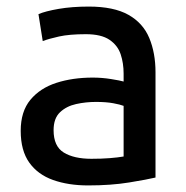

<svg xmlns="http://www.w3.org/2000/svg" viewBox="-20 -553 567 584"><path d="M248 11Q188 11 141.5 -5.5Q95 -22 69 -58.5Q43 -95 43 -155Q43 -214 72.5 -249.5Q102 -285 151.5 -301Q201 -317 262 -317Q290 -317 318 -312.5Q346 -308 356 -305V-329Q356 -361 347 -388Q338 -415 313 -432Q288 -449 241 -449Q191 -449 159.5 -442Q128 -435 110 -428L97 -510Q118 -519 158.5 -526Q199 -533 250 -533Q326 -533 370.5 -508Q415 -483 434 -437.5Q453 -392 453 -333V-13Q428 -7 373 2Q318 11 248 11ZM258 -70Q289 -70 314 -72Q339 -74 356 -77V-231Q346 -235 324.5 -239Q303 -243 272 -243Q241 -243 211.5 -236.5Q182 -230 162.5 -211.5Q143 -193 143 -157Q143 -108 174 -89Q205 -70 258 -70Z"/></svg>

Font: Ubuntu Sans Medium
Style: Regular
Weight: 500
Designer: Dalton Maag Ltd
Foundry: Dalton Maag Ltd
Version: Version 1.006; ttfautohint (v1.8.4.7-5d5b)